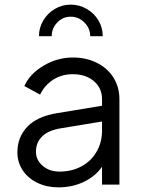

<svg xmlns="http://www.w3.org/2000/svg" viewBox="-20 -796 612 828"><path d="M55 -139Q55 -204 97.5 -249Q140 -294 226 -308L420 -340V-368Q420 -416 385 -446Q350 -476 294 -476Q246 -476 209 -452Q172 -428 153 -388L85 -425Q108 -477 167.5 -512.5Q227 -548 294 -548Q352 -548 398 -525Q444 -502 469.5 -461Q495 -420 495 -368V0H420V-77Q393 -37 343 -12.5Q293 12 232 12Q182 12 141.5 -7.5Q101 -27 78 -61.5Q55 -96 55 -139ZM237 -56Q290 -56 332 -79Q374 -102 397 -142.5Q420 -183 420 -232V-272L244 -243Q188 -234 161.5 -207.5Q135 -181 135 -142Q135 -106 164 -81Q193 -56 237 -56ZM285 -776Q322 -776 354 -757.5Q386 -739 404.5 -708Q423 -677 423 -640H369Q369 -674 344 -699Q319 -724 285 -724Q251 -724 227 -699Q203 -674 203 -640H148Q148 -676 166.5 -707.5Q185 -739 216.5 -757.5Q248 -776 285 -776Z"/></svg>

Font: Evergrow Sans 
Style: Regular
Weight: 400
Foundry: 10Web
Version: Version 1.000